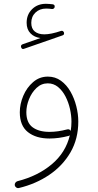

<svg xmlns="http://www.w3.org/2000/svg" viewBox="-20 -713 503 989"><path d="M88.9 -469.2Q85 -480 96.2 -484.9L188.5 -517.1Q156.7 -521 137 -541.3Q117.2 -561.5 117.2 -595.7Q117.2 -638.2 145.3 -665.8Q173.3 -693.4 216.3 -693.4Q223.6 -693.4 234.1 -692.6Q244.6 -691.9 251.5 -690.9Q262.7 -689 261.7 -678.2Q261.7 -673.3 257.6 -669.7Q253.4 -666 248 -666.5Q243.2 -667.5 233.6 -668.2Q224.1 -668.9 217.8 -668.9Q184.1 -668.9 162.6 -648.2Q141.1 -627.4 141.1 -595.2Q141.1 -565.4 159.2 -550.8Q177.2 -536.1 208.5 -536.1Q242.2 -536.1 294.4 -553.7Q299.8 -555.7 304 -552.7Q308.1 -549.8 309.6 -545.4Q312 -533.7 302.2 -530.8L104.5 -461.9Q93.3 -457 88.9 -469.2ZM226.6 -318.4Q264.6 -318.4 293.9 -297.1Q323.2 -275.9 343 -241.2Q362.8 -206.5 373 -166Q383.3 -125.5 383.3 -86.9Q383.3 2 343.3 71.3Q303.2 140.6 234.1 187.5Q165 234.4 77.6 255.4Q70.3 257.3 64 252.9Q57.6 248.5 56.2 242.2Q54.7 234.4 59.1 228.3Q63.5 222.2 70.3 220.2Q174.3 193.8 246.3 133.5Q318.4 73.2 339.8 -16.1Q337.4 -14.2 334.5 -13.2Q282.7 0.5 234.9 0.5Q165.5 0.5 123.8 -32.5Q82 -65.4 82 -134.8Q82 -177.2 99.9 -219.5Q117.7 -261.7 150.4 -290Q183.1 -318.4 226.6 -318.4ZM115.7 -135.3Q115.7 -81.1 147.9 -57.4Q180.2 -33.7 234.9 -33.7Q277.8 -33.7 325.7 -46.4Q337.9 -49.8 344.2 -38.6Q348.1 -62 348.1 -86.4Q348.1 -117.2 340.6 -151.4Q333 -185.5 317.6 -215.6Q302.2 -245.6 279.3 -264.6Q256.3 -283.7 226.1 -283.7Q192.9 -283.7 168 -260Q143.1 -236.3 129.4 -201.9Q115.7 -167.5 115.7 -135.3Z"/></svg>

Font: Mikhak-FD ExtraLight
Style: Regular
Weight: 200
Designer: Amin Abedi
Version: Version 3.2